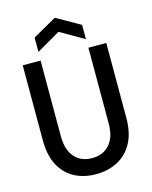

<svg xmlns="http://www.w3.org/2000/svg" viewBox="-134 -1002 869 1101"><g transform="rotate(-15 300.0 -452.0)"><path d="M298 12Q227 12 171.5 -17Q116 -46 84 -105.5Q52 -165 52 -256V-700H158V-250Q158 -170 196 -126.5Q234 -83 300 -83Q366 -83 404 -126.5Q442 -170 442 -250V-700H548V-256Q548 -165 515 -105.5Q482 -46 425.5 -17Q369 12 298 12ZM159 -751V-836L300 -916L441 -836V-751L303 -831H297Z"/></g></svg>

Font: DM Mono Medium
Style: Regular
Weight: 500
Designer: Colophon Foundry
Foundry: Colophon Foundry
Version: Version 1.000; ttfautohint (v1.8.2.53-6de2)